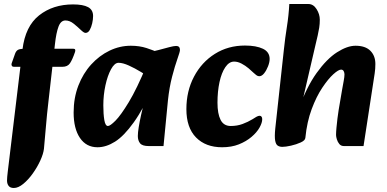

<svg xmlns="http://www.w3.org/2000/svg" viewBox="-20 -718 1929 957"><path d="M49 219Q31 219 23 208.5Q15 198 15 182Q15 167 19 135L92 -471Q106 -587 175 -641.5Q244 -696 344 -696Q394 -696 419 -682.5Q444 -669 444 -638Q444 -621 439.5 -601.5Q435 -582 427 -568Q419 -554 406 -554Q398 -554 382 -569.5Q366 -585 346.5 -600.5Q327 -616 306 -616Q283 -616 271.5 -585Q260 -554 254 -499L221 -208Q214 -149 209 -88.5Q204 -28 199 24Q196 49 181 82Q166 115 143.5 146.5Q121 178 96 198.5Q71 219 49 219ZM49 -385Q42 -385 39 -390Q36 -395 38 -402L55 -450Q60 -464 69.5 -469.5Q79 -475 106 -475H346Q359 -475 354 -459Q341 -421 329 -403Q317 -385 291 -385Z M466 16Q410 16 378.5 -30.5Q347 -77 347 -157Q347 -230 370.5 -291Q394 -352 434.5 -396.5Q475 -441 526 -465.5Q577 -490 632 -490Q675 -490 710.5 -478.5Q746 -467 771 -455L742 -321Q716 -339 684 -358.5Q652 -378 622 -391.5Q592 -405 571 -405Q551 -405 533.5 -373Q516 -341 505.5 -292.5Q495 -244 495 -193Q495 -149 500 -119.5Q505 -90 518 -90Q529 -90 555.5 -116.5Q582 -143 622 -209Q662 -275 711 -393L750 -297Q696 -177 647 -108.5Q598 -40 553.5 -12Q509 16 466 16ZM721 10Q689 10 678 -4Q667 -18 667 -40Q667 -57 671.5 -84.5Q676 -112 683 -144Q690 -176 698 -204L720 -279L686 -305L710 -456Q742 -461 771.5 -469Q801 -477 824 -483Q847 -489 858 -489Q877 -489 877 -469Q877 -460 864.5 -425Q852 -390 838 -336.5Q824 -283 817 -217L795 10Z M1087 16Q1005 16 957 -33Q909 -82 909 -174Q909 -264 947 -336Q985 -408 1051 -449.5Q1117 -491 1201 -491Q1257 -491 1290.5 -475Q1324 -459 1324 -424Q1324 -408 1316 -387.5Q1308 -367 1296.5 -352.5Q1285 -338 1272 -338Q1265 -338 1257.5 -343.5Q1250 -349 1244 -355Q1235 -364 1219 -377.5Q1203 -391 1184 -401Q1165 -411 1147 -411Q1122 -411 1103 -383Q1084 -355 1074 -308.5Q1064 -262 1064 -206Q1064 -151 1079.5 -120.5Q1095 -90 1130 -90Q1162 -90 1189 -100Q1216 -110 1239 -124Q1248 -130 1257.5 -135.5Q1267 -141 1274 -141Q1280 -141 1283.5 -136.5Q1287 -132 1287 -124Q1287 -106 1273.5 -82Q1260 -58 1233.5 -35.5Q1207 -13 1170.5 1.5Q1134 16 1087 16Z M1694 10Q1680 10 1671.5 0Q1663 -10 1659 -23.5Q1655 -37 1655 -45Q1655 -59 1657 -81Q1659 -103 1662 -127.5Q1665 -152 1668 -170L1685 -270Q1689 -293 1693 -314Q1697 -335 1697 -347Q1697 -356 1693 -363.5Q1689 -371 1680 -371Q1667 -371 1641.5 -348Q1616 -325 1586.5 -281Q1557 -237 1533.5 -174Q1510 -111 1502 -31L1466 -167Q1507 -283 1558 -354Q1609 -425 1660 -457.5Q1711 -490 1752 -490Q1801 -490 1826 -465Q1851 -440 1851 -399Q1851 -375 1847.5 -352Q1844 -329 1840 -303L1792 10ZM1387 14Q1374 14 1364.5 8Q1355 2 1351.5 -17.5Q1348 -37 1352 -77L1395 -471Q1401 -528 1410 -584.5Q1419 -641 1422 -698H1517Q1542 -698 1558 -672.5Q1574 -647 1574 -620Q1574 -598 1571 -579.5Q1568 -561 1563.5 -541Q1559 -521 1552 -492L1484 -199L1515 -240Q1508 -176 1506 -119Q1504 -62 1502 -31Q1501 -18 1479 -8Q1457 2 1430.5 8Q1404 14 1387 14Z"/></svg>

Font: Alkatra
Style: Regular
Weight: 400
Designer: Suman Bhandary
Version: Version 1.100;gftools[0.9.22]